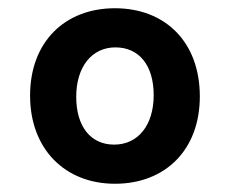

<svg xmlns="http://www.w3.org/2000/svg" viewBox="-20 -553 558 466"><path d="M259 -107C381 -107 465 -189 465 -319C465 -451 381 -533 259 -533C137 -533 53 -451 53 -321C53 -191 138 -107 259 -107ZM257 -202C200 -202 165 -246 165 -318C165 -391 203 -438 260 -438C318 -438 353 -394 353 -322C353 -249 315 -202 257 -202Z"/></svg>

Font: Noto Sans Devanagari UI SemiCondensed SemiBold
Style: Regular
Weight: 600
Width: 4
Designer: Jelle Bosma - Monotype Design Team
Foundry: Monotype Imaging Inc.
Version: Version 2.004